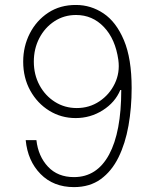

<svg xmlns="http://www.w3.org/2000/svg" viewBox="-20 -759 636 789"><path d="M292.6 -738.6Q353.7 -738.6 405.7 -703.7Q457.7 -668.7 489.3 -593.6Q521 -518.5 521 -397.4Q521 -316.1 508 -242.7Q495 -169.4 467 -112.4Q438.9 -55.4 393.8 -22.7Q348.7 9.9 284.1 9.9Q199.6 9.9 146.7 -43.9Q93.8 -97.7 85.6 -183.2H129.6Q137.1 -116.8 177.2 -74Q217.3 -31.2 284.1 -31.2Q378.2 -31.2 428.3 -123.9Q478.3 -216.6 478.3 -389.2H474.4Q453.1 -338.1 402.3 -305.9Q351.6 -273.8 290.8 -273.8Q231.5 -273.8 182.5 -304Q133.5 -334.2 104.4 -386.7Q75.3 -439.3 75.3 -505.7Q75.3 -568.5 102.5 -621.6Q129.6 -674.7 178.4 -706.9Q227.3 -739 292.6 -738.6ZM292.6 -697.4Q242.9 -697.4 203.5 -671.5Q164.1 -645.6 141.5 -602.1Q119 -558.6 119 -505.7Q119 -452.4 142.2 -409.1Q165.5 -365.8 205.6 -340.4Q245.7 -315 295.5 -315Q347.3 -315 388.7 -342.7Q430 -370.4 451.7 -415.5Q473.4 -460.6 466.3 -512.8Q454.2 -598.4 407.1 -647.9Q360.1 -697.4 292.6 -697.4Z"/></svg>

Font: Inter Extra Light BETA
Style: Regular
Weight: 200
Designer: Rasmus Andersson
Foundry: rsms
Version: Version 3.011;git-f93a4a705